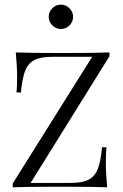

<svg xmlns="http://www.w3.org/2000/svg" viewBox="-20 -793 519 813"><path d="M443.5 -554.8 109.7 -18.5H279.8Q329.8 -18.5 356 -32.7Q382.3 -46.8 394.4 -78.2Q406.5 -109.7 412.1 -169.4H430.6Q428.2 -144.4 428.2 -103.2Q428.2 -57.3 433.9 0Q374.2 -2.4 233.1 -2.4Q95.2 -2.4 33.9 0V-16.1L370.2 -552.4H200.8Q150.8 -552.4 124.6 -538.3Q98.4 -524.2 86.3 -492.7Q74.2 -461.3 68.5 -401.6H50Q52.4 -427.4 52.4 -467.7Q52.4 -513.7 46.8 -571Q106.5 -568.5 247.6 -568.5Q384.7 -568.5 443.5 -571ZM289.5 -721.8Q289.5 -700.8 274.2 -685.5Q258.9 -670.2 237.9 -670.2Q216.9 -670.2 201.6 -685.5Q186.3 -700.8 186.3 -721.8Q186.3 -742.7 201.6 -758.1Q216.9 -773.4 237.9 -773.4Q258.9 -773.4 274.2 -758.1Q289.5 -742.7 289.5 -721.8Z"/></svg>

Font: Playfair Display
Style: Regular
Weight: 400
Designer: Claus Eggers Sørensen
Foundry: Claus Eggers Sørensen
Version: Version 1.005; ttfautohint (v1.2) -l 10 -r 42 -G 200 -x 21 -